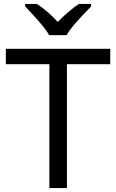

<svg xmlns="http://www.w3.org/2000/svg" viewBox="-20 -1057 596 984"><path d="M323 -93H233V-728H10V-807H545V-728H323ZM232 -877Q219 -900 197 -926.5Q175 -953 151 -979Q127 -1005 109 -1024V-1037H169Q195 -1020 223 -996Q251 -972 276 -945Q303 -972 331 -996Q359 -1020 385 -1037H447V-1024Q428 -1005 403.5 -979Q379 -953 356.5 -926.5Q334 -900 322 -877Z"/></svg>

Font: Noto Sans Kannada UI
Style: Regular
Weight: 400
Designer: Jelle Bosma - Monotype Design Team
Foundry: Monotype Imaging Inc.
Version: Version 2.005; ttfautohint (v1.8.4.7-5d5b)